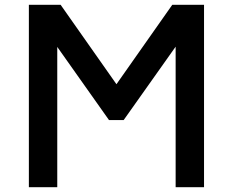

<svg xmlns="http://www.w3.org/2000/svg" viewBox="-20 -778 968 798"><path d="M696 -758H828V0H710V-584L494 -279H433L218 -583V0H100V-758H232L464 -428Z"/></svg>

Font: Biryani DemiBold
Style: Regular
Weight: 600
Designer: Dan Reynolds and Mathieu Réguer
Foundry: Dan Reynolds and Mathieu Réguer
Version: Version 1.003;PS 001.003;hotconv 1.0.70;makeotf.lib2.5.58329